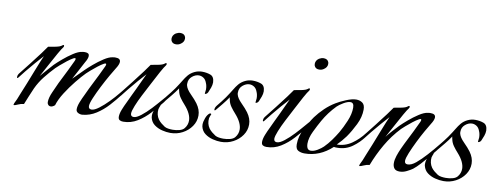

<svg xmlns="http://www.w3.org/2000/svg" viewBox="-46 -643 2250 866"><g transform="rotate(10 1079.0 -210.0)"><path d="M40 15Q36 15 40 6Q45 -3 49.5 -14Q54 -25 59 -38Q69 -62 81 -92Q93 -122 104 -150.5Q115 -179 123.5 -199.5Q132 -220 135 -226Q121 -211 101.5 -188.5Q82 -166 65 -145Q48 -124 39 -112Q36 -108 34 -108Q32 -108 32 -113Q32 -121 37 -128Q56 -152 79.5 -182Q103 -212 122 -237.5Q141 -263 146 -271Q157 -273 178.5 -277Q200 -281 208 -288Q211 -291 214 -291Q216 -291 216.5 -287.5Q217 -284 214 -280Q208 -273 193.5 -247.5Q179 -222 162.5 -191Q146 -160 132 -135Q148 -154 163.5 -171Q179 -188 185 -195Q197 -207 218 -225Q239 -243 262 -258Q285 -273 302 -275Q306 -276 309 -276Q312 -276 315 -276Q334 -276 334 -262Q334 -256 331 -248Q328 -240 323 -232Q317 -220 303 -194.5Q289 -169 278 -148L325 -195Q337 -207 358 -225Q379 -243 402 -258Q425 -273 442 -275Q446 -276 449.5 -276Q453 -276 455 -276Q477 -276 477 -260Q477 -248 464 -228Q457 -217 442 -191Q427 -165 411.5 -134.5Q396 -104 385 -78Q374 -52 374 -40Q374 -26 388 -26Q401 -26 421.5 -41.5Q442 -57 463.5 -79Q485 -101 501 -121Q508 -129 514.5 -137.5Q521 -146 522 -147Q524 -145 524 -140Q524 -133 519.5 -126.5Q515 -120 511 -115Q492 -90 467.5 -63Q443 -36 414 -17.5Q385 1 352 4Q342 5 332 0Q322 -5 322 -16Q322 -30 329.5 -49Q337 -68 346.5 -87Q356 -106 361 -118Q379 -153 394 -184Q409 -215 415 -228Q418 -234 418 -238Q418 -245 407 -239Q396 -233 380.5 -221Q365 -209 352 -197.5Q339 -186 335 -182Q318 -165 294.5 -136Q271 -107 251 -75.5Q231 -44 223 -17Q213 -8 204 -8Q197 -8 192.5 -13Q188 -18 188 -25Q188 -45 200.5 -72.5Q213 -100 221 -118Q239 -153 254 -184Q269 -215 275 -228Q278 -234 278 -238Q278 -245 267 -239Q256 -233 240.5 -221Q225 -209 212 -197.5Q199 -186 195 -182Q171 -157 150.5 -131Q130 -105 116 -75Q108 -57 99 -35Q90 -13 84 2Q71 3 58 9Q45 15 40 15Z M712 -382Q698 -382 692 -391Q688 -396 688 -404Q688 -420 703 -430Q714 -436 723 -436Q738 -436 744 -427Q748 -422 748 -414Q748 -398 732 -388Q723 -382 712 -382ZM538 3Q528 3 521.5 -1Q515 -5 515 -16Q515 -30 522.5 -49Q530 -68 539.5 -87Q549 -106 554 -118Q561 -132 571.5 -154.5Q582 -177 591.5 -197.5Q601 -218 605 -226Q591 -211 571.5 -188.5Q552 -166 535 -145Q518 -124 509 -112Q506 -108 504 -108Q502 -108 502 -113Q502 -121 507 -128Q526 -152 549.5 -182Q573 -212 592 -237.5Q611 -263 616 -271Q627 -273 648.5 -277Q670 -281 678 -288Q681 -291 684 -291Q686 -291 686.5 -287.5Q687 -284 684 -280Q678 -273 663 -246Q648 -219 631.5 -186.5Q615 -154 601 -128Q587 -101 577 -76Q567 -51 567 -40Q567 -26 581 -26Q594 -26 614.5 -42Q635 -58 656 -80.5Q677 -103 693 -122Q698 -128 705.5 -136.5Q713 -145 715 -147Q717 -145 717 -140Q716 -133 712 -126.5Q708 -120 704 -115Q683 -89 658 -61.5Q633 -34 603 -15.5Q573 3 538 3Z M756 16Q738 16 718 11Q698 6 682.5 -5.5Q667 -17 662 -37Q661 -40 661 -46Q661 -60 667.5 -77Q674 -94 684 -101Q688 -103 690.5 -101Q693 -99 691 -97Q690 -94 688 -89.5Q686 -85 685 -80Q682 -54 696 -34Q702 -26 710.5 -19Q719 -12 727 -7Q734 -3 744 -1.5Q754 0 764 0Q780 0 795 -4Q810 -8 817 -17Q830 -33 830 -53Q830 -68 822 -85Q814 -102 797 -121Q786 -133 776 -147Q766 -161 763 -177Q762 -180 761.5 -183Q761 -186 761 -189Q748 -170 734.5 -153.5Q721 -137 711 -125Q707 -119 704 -119Q702 -119 702 -123Q702 -132 710 -142Q718 -151 728 -164.5Q738 -178 744 -186Q761 -211 769.5 -225.5Q778 -240 788 -252Q799 -265 815.5 -273Q832 -281 850 -281Q871 -281 888.5 -274.5Q906 -268 907 -242Q907 -230 902.5 -217.5Q898 -205 893 -194Q890 -188 884.5 -185.5Q879 -183 879 -187Q879 -191 880 -196Q881 -201 881 -205Q881 -222 875 -235Q870 -249 860 -255.5Q850 -262 839 -262Q823 -262 808 -249.5Q793 -237 793 -217Q793 -215 793 -212Q793 -209 794 -207Q798 -191 818 -171Q838 -151 849 -136Q868 -110 868 -83Q868 -56 852.5 -33.5Q837 -11 811.5 2.5Q786 16 756 16Z M988 16Q970 16 950 11Q930 6 914.5 -5.5Q899 -17 894 -37Q893 -40 893 -46Q893 -60 899.5 -77Q906 -94 916 -101Q920 -103 922.5 -101Q925 -99 923 -97Q922 -94 920 -89.5Q918 -85 917 -80Q914 -54 928 -34Q934 -26 942.5 -19Q951 -12 959 -7Q966 -3 976 -1.5Q986 0 996 0Q1012 0 1027 -4Q1042 -8 1049 -17Q1062 -33 1062 -53Q1062 -68 1054 -85Q1046 -102 1029 -121Q1018 -133 1008 -147Q998 -161 995 -177Q994 -180 993.5 -183Q993 -186 993 -189Q980 -170 966.5 -153.5Q953 -137 943 -125Q939 -119 936 -119Q934 -119 934 -123Q934 -132 942 -142Q950 -151 960 -164.5Q970 -178 976 -186Q993 -211 1001.5 -225.5Q1010 -240 1020 -252Q1031 -265 1047.5 -273Q1064 -281 1082 -281Q1103 -281 1120.5 -274.5Q1138 -268 1139 -242Q1139 -230 1134.5 -217.5Q1130 -205 1125 -194Q1122 -188 1116.5 -185.5Q1111 -183 1111 -187Q1111 -191 1112 -196Q1113 -201 1113 -205Q1113 -222 1107 -235Q1102 -249 1092 -255.5Q1082 -262 1071 -262Q1055 -262 1040 -249.5Q1025 -237 1025 -217Q1025 -215 1025 -212Q1025 -209 1026 -207Q1030 -191 1050 -171Q1070 -151 1081 -136Q1100 -110 1100 -83Q1100 -56 1084.5 -33.5Q1069 -11 1043.5 2.5Q1018 16 988 16Z M1368 -382Q1354 -382 1348 -391Q1344 -396 1344 -404Q1344 -420 1359 -430Q1370 -436 1379 -436Q1394 -436 1400 -427Q1404 -422 1404 -414Q1404 -398 1388 -388Q1379 -382 1368 -382ZM1194 3Q1184 3 1177.5 -1Q1171 -5 1171 -16Q1171 -30 1178.5 -49Q1186 -68 1195.5 -87Q1205 -106 1210 -118Q1217 -132 1227.5 -154.5Q1238 -177 1247.5 -197.5Q1257 -218 1261 -226Q1247 -211 1227.5 -188.5Q1208 -166 1191 -145Q1174 -124 1165 -112Q1162 -108 1160 -108Q1158 -108 1158 -113Q1158 -121 1163 -128Q1182 -152 1205.5 -182Q1229 -212 1248 -237.5Q1267 -263 1272 -271Q1283 -273 1304.5 -277Q1326 -281 1334 -288Q1337 -291 1340 -291Q1342 -291 1342.5 -287.5Q1343 -284 1340 -280Q1334 -273 1319 -246Q1304 -219 1287.5 -186.5Q1271 -154 1257 -128Q1243 -101 1233 -76Q1223 -51 1223 -40Q1223 -26 1237 -26Q1250 -26 1270.5 -42Q1291 -58 1312 -80.5Q1333 -103 1349 -122Q1354 -128 1361.5 -136.5Q1369 -145 1371 -147Q1373 -145 1373 -140Q1372 -133 1368 -126.5Q1364 -120 1360 -115Q1339 -89 1314 -61.5Q1289 -34 1259 -15.5Q1229 3 1194 3Z M1368 2Q1352 2 1339.5 -4.5Q1327 -11 1327 -33Q1327 -68 1345 -103.5Q1363 -139 1382 -166Q1399 -189 1420.5 -209.5Q1442 -230 1467 -245Q1483 -255 1510.5 -266.5Q1538 -278 1557 -278Q1573 -278 1585 -269.5Q1597 -261 1597 -239Q1597 -205 1579.5 -169.5Q1562 -134 1543 -107Q1534 -95 1525 -84.5Q1516 -74 1505 -63Q1542 -63 1573 -84.5Q1604 -106 1627 -137L1629 -139Q1632 -139 1632 -133Q1632 -126 1628 -120Q1608 -92 1578 -70.5Q1548 -49 1510 -49Q1506 -49 1502 -49Q1498 -49 1494 -50Q1438 2 1368 2ZM1394 -15Q1408 -15 1424.5 -25Q1441 -35 1450 -44Q1467 -61 1481 -80.5Q1495 -100 1507 -120Q1521 -144 1535 -177Q1549 -210 1549 -239Q1549 -262 1533 -262Q1520 -262 1501.5 -251Q1483 -240 1474 -231Q1440 -196 1417 -155Q1404 -132 1389 -101Q1374 -70 1374 -44Q1374 -40 1374.5 -36.5Q1375 -33 1376 -29Q1380 -15 1394 -15Z M1623 15Q1619 15 1623 6Q1628 -3 1632.5 -14Q1637 -25 1642 -38Q1652 -62 1664 -92Q1676 -122 1687 -150.5Q1698 -179 1706.5 -199.5Q1715 -220 1718 -226Q1704 -211 1684.5 -188.5Q1665 -166 1648 -145Q1631 -124 1622 -112Q1619 -108 1617 -108Q1615 -108 1615 -113Q1615 -121 1620 -128Q1639 -152 1662.5 -182Q1686 -212 1705 -237.5Q1724 -263 1729 -271Q1740 -273 1761.5 -277Q1783 -281 1791 -288Q1794 -291 1797 -291Q1799 -291 1799.5 -287.5Q1800 -284 1797 -280Q1791 -273 1776.5 -247.5Q1762 -222 1745.5 -191Q1729 -160 1715 -135Q1727 -151 1741 -166Q1755 -181 1768 -195Q1780 -207 1801 -225Q1822 -243 1845 -258Q1868 -273 1885 -275Q1889 -276 1892.5 -276Q1896 -276 1898 -276Q1920 -276 1920 -260Q1920 -248 1907 -228Q1900 -217 1885.5 -191.5Q1871 -166 1856.5 -136.5Q1842 -107 1831.5 -81.5Q1821 -56 1821 -44Q1821 -30 1835 -30Q1852 -30 1872.5 -47Q1893 -64 1917 -90.5Q1941 -117 1965 -147Q1967 -145 1967 -140Q1967 -133 1962.5 -126.5Q1958 -120 1954 -115Q1944 -102 1927.5 -82.5Q1911 -63 1894 -44.5Q1877 -26 1863 -15Q1853 -8 1837 0Q1821 8 1805 8Q1787 8 1780 -1.5Q1773 -11 1773 -25Q1773 -41 1779 -59Q1785 -77 1792.5 -93.5Q1800 -110 1804 -118Q1822 -153 1837 -184Q1852 -215 1858 -228Q1861 -234 1861 -238Q1861 -245 1850 -239Q1839 -233 1823.5 -221Q1808 -209 1795 -197.5Q1782 -186 1778 -182Q1741 -143 1713.5 -95.5Q1686 -48 1667 2Q1654 3 1641 9Q1628 15 1623 15Z M2007 16Q1989 16 1969 11Q1949 6 1933.5 -5.5Q1918 -17 1913 -37Q1912 -40 1912 -46Q1912 -60 1918.5 -77Q1925 -94 1935 -101Q1939 -103 1941.5 -101Q1944 -99 1942 -97Q1941 -94 1939 -89.5Q1937 -85 1936 -80Q1933 -54 1947 -34Q1953 -26 1961.5 -19Q1970 -12 1978 -7Q1985 -3 1995 -1.5Q2005 0 2015 0Q2031 0 2046 -4Q2061 -8 2068 -17Q2081 -33 2081 -53Q2081 -68 2073 -85Q2065 -102 2048 -121Q2037 -133 2027 -147Q2017 -161 2014 -177Q2013 -180 2012.5 -183Q2012 -186 2012 -189Q1999 -170 1985.5 -153.5Q1972 -137 1962 -125Q1958 -119 1955 -119Q1953 -119 1953 -123Q1953 -132 1961 -142Q1969 -151 1979 -164.5Q1989 -178 1995 -186Q2012 -211 2020.5 -225.5Q2029 -240 2039 -252Q2050 -265 2066.5 -273Q2083 -281 2101 -281Q2122 -281 2139.5 -274.5Q2157 -268 2158 -242Q2158 -230 2153.5 -217.5Q2149 -205 2144 -194Q2141 -188 2135.5 -185.5Q2130 -183 2130 -187Q2130 -191 2131 -196Q2132 -201 2132 -205Q2132 -222 2126 -235Q2121 -249 2111 -255.5Q2101 -262 2090 -262Q2074 -262 2059 -249.5Q2044 -237 2044 -217Q2044 -215 2044 -212Q2044 -209 2045 -207Q2049 -191 2069 -171Q2089 -151 2100 -136Q2119 -110 2119 -83Q2119 -56 2103.5 -33.5Q2088 -11 2062.5 2.5Q2037 16 2007 16Z"/></g></svg>

Font: Italianno
Style: Regular
Weight: 400
Designer: Robert E. Leuschke
Foundry: Robert E. Leuschke
Version: Version 1.100; ttfautohint (v1.8.3)